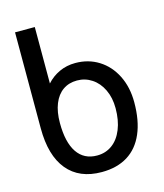

<svg xmlns="http://www.w3.org/2000/svg" viewBox="-118 -878 837 981"><g transform="rotate(-15 300.0 -388.0)"><path d="M54.5 -282.5V-790H159V-491.5Q187 -523 225.8 -541Q264.5 -559 311 -559Q379.5 -559 434 -525Q488.5 -491 519.5 -429.2Q550.5 -367.5 550.5 -287.5Q550.5 -190.5 521.2 -122.8Q492 -55 435.8 -20.2Q379.5 14.5 299 14.5Q180.5 14.5 117.5 -61.8Q54.5 -138 54.5 -282.5ZM450.5 -283Q450.5 -338.5 430 -381.2Q409.5 -424 374.2 -447.2Q339 -470.5 296 -470.5Q253 -470.5 221.5 -448.5Q190 -426.5 173 -384.2Q156 -342 156 -283Q156 -181 192.2 -127.2Q228.5 -73.5 297.5 -73.5Q343 -73.5 377.5 -98.8Q412 -124 431.2 -171.5Q450.5 -219 450.5 -283Z"/></g></svg>

Font: JuliaMono Medium
Style: Regular
Weight: 500
Monospace: yes
Designer: cormullion
Foundry: corm
Version: Version 0.054; ttfautohint (v1.8.4)